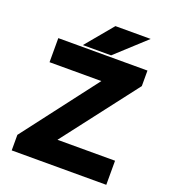

<svg xmlns="http://www.w3.org/2000/svg" viewBox="-147 -927 914 1034"><g transform="rotate(20 310.0 -410.0)"><path d="M582 0V-138H252L580 -565V-654H69V-516H366L40 -89V0ZM336 -820 206 -664H368L538 -820Z"/></g></svg>

Font: Falling Sky
Style: ExBd
Weight: 400
Designer: Paul D. Hunt
Foundry: Adobe Systems Incorporated
Version: Version 1.02